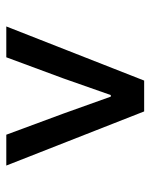

<svg xmlns="http://www.w3.org/2000/svg" viewBox="46 -840 478 610"><g transform="rotate(90 285.0 -535.0)"><path d="M64 -316H162L229 -497L282 -648H287L341 -497L408 -316H506L334 -754H236Z"/></g></svg>

Font: Noto Sans JP Medium
Style: Regular
Weight: 500
Designer: Ryoko NISHIZUKA  (kana, bopomofo & ideographs); Paul D. Hunt (Latin, Greek & Cyrillic); Sandoll Communications , Soo-you
Foundry: Adobe
Version: Version 2.002;hotconv 1.0.116;makeotfexe 2.5.65601